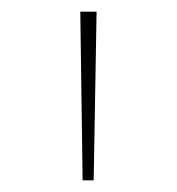

<svg xmlns="http://www.w3.org/2000/svg" viewBox="-20 -678 304 330"><path d="M122 -368 118 -658H146L141 -368Z"/></svg>

Font: EauTestInfant Extralight
Style: Regular
Weight: 250
Designer: Christian Thalmann (Catharsis Fonts)
Version: Version 0.001;PS 000.001;hotconv 1.0.88;makeotf.lib2.5.64775